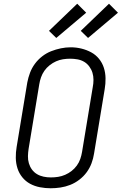

<svg xmlns="http://www.w3.org/2000/svg" viewBox="-20 -999 651 1027"><path d="M251 8Q222 8 193.5 2.5Q165 -3 141 -16Q117 -29 99.5 -50.5Q82 -72 73.5 -98.5Q65 -125 64.5 -154.5Q64 -184 69 -213L126 -558Q131 -584 140.5 -609.5Q150 -635 166.5 -657.5Q183 -680 205.5 -697.5Q228 -715 253.5 -725Q279 -735 305.5 -740.5Q332 -746 358 -746Q388 -746 416 -739Q444 -732 468 -719Q492 -706 509.5 -684.5Q527 -663 535.5 -636.5Q544 -610 544.5 -580.5Q545 -551 540 -522L483 -177Q479 -151 469.5 -125.5Q460 -100 443.5 -77.5Q427 -55 404 -37.5Q381 -20 355.5 -10Q330 0 303.5 4Q277 8 251 8ZM252 -50Q272 -50 291 -53Q310 -56 328.5 -64Q347 -72 363 -84.5Q379 -97 391 -113.5Q403 -130 409.5 -149Q416 -168 419 -187L476 -532Q480 -552 480 -572Q480 -592 474.5 -610Q469 -628 457.5 -643.5Q446 -659 430 -668.5Q414 -678 394.5 -681.5Q375 -685 355 -685Q336 -685 317 -682Q298 -679 280 -671Q262 -663 245.5 -650Q229 -637 217.5 -620.5Q206 -604 199.5 -585.5Q193 -567 190 -548L133 -203Q130 -184 129.5 -164Q129 -144 134.5 -125.5Q140 -107 151 -92Q162 -77 178 -67.5Q194 -58 213 -54Q232 -50 252 -50ZM451 -796 412 -834 563 -979 611 -931ZM281 -796 242 -834 393 -979 441 -931Z"/></svg>

Font: Iosevka Slab LtExObl
Style: Regular
Weight: 300
Width: 7
Italic angle: -9°
Monospace: yes
Designer: Belleve Invis
Foundry: Belleve Invis
Version: Version 11.1.0; ttfautohint (v1.8.3)